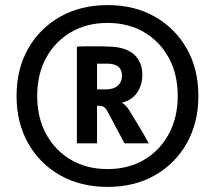

<svg xmlns="http://www.w3.org/2000/svg" viewBox="-20 -708 844 754"><path d="M402 26Q297 26 216.5 -19.5Q136 -65 90.5 -145.5Q45 -226 45 -331Q45 -437 90.5 -517Q136 -597 216.5 -642.5Q297 -688 402 -688Q508 -688 588 -642.5Q668 -597 713.5 -517Q759 -437 759 -331Q759 -226 713.5 -145.5Q668 -65 588 -19.5Q508 26 402 26ZM402 -44Q484 -44 546 -80.5Q608 -117 643 -182Q678 -247 678 -331Q678 -416 643 -480.5Q608 -545 546 -581.5Q484 -618 402 -618Q321 -618 258.5 -581.5Q196 -545 161 -480.5Q126 -416 126 -331Q126 -247 161 -182Q196 -117 258.5 -80.5Q321 -44 402 -44ZM282 -145V-525Q295 -526 311.5 -526Q328 -526 345 -526Q363 -526 380 -526Q397 -526 410 -525Q475 -523 507 -493.5Q539 -464 539 -414Q539 -375 519 -345Q499 -315 459 -305Q475 -294 485.5 -278Q496 -262 518 -225Q533 -200 540 -188Q547 -176 550 -170.5Q553 -165 555.5 -160.5Q558 -156 564 -145H469L405 -265Q395 -285 386 -289Q377 -293 361 -293V-145ZM361 -357H397Q426 -357 442.5 -371.5Q459 -386 459 -411Q459 -458 401 -458H361Z"/></svg>

Font: Secular One
Style: Regular
Weight: 400
Designer: Michal Sahar
Foundry: Hagilda
Version: Version 1.002; ttfautohint (v1.8.4.7-5d5b);gftools[0.9.29]